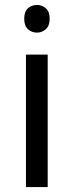

<svg xmlns="http://www.w3.org/2000/svg" viewBox="-20 -757 298 777"><path d="M130 -737Q150 -737 165.5 -723.5Q181 -710 181 -681Q181 -653 165.5 -639Q150 -625 130 -625Q108 -625 93 -639Q78 -653 78 -681Q78 -710 93 -723.5Q108 -737 130 -737ZM173 -536V0H85V-536Z"/></svg>

Font: Noto Sans Marchen
Style: Regular
Weight: 400
Designer: Monotype Design Team
Foundry: Monotype Imaging Inc.
Version: Version 2.003; ttfautohint (v1.8.4.7-5d5b)